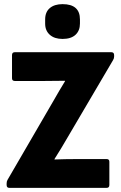

<svg xmlns="http://www.w3.org/2000/svg" viewBox="-20 -907 585 927"><path d="M25 0Q12 0 12 -14V-21Q12 -31 16 -38L238 -420Q252 -445 266 -468.5Q280 -492 294 -515V-517Q268 -517 242 -516.5Q216 -516 190 -516H52Q38 -516 38 -529V-641Q38 -655 52 -655H517Q531 -655 531 -641V-634Q531 -625 526 -617L306 -243Q291 -217 275 -190.5Q259 -164 243 -139V-137Q269 -138 295.5 -138.5Q322 -139 350 -139H495Q508 -139 508 -126V-14Q508 0 495 0ZM282 -719Q243 -719 220.5 -739Q198 -759 198 -793V-813Q198 -849 220.5 -868Q243 -887 282 -887Q366 -887 366 -813V-793Q366 -759 344.5 -739Q323 -719 282 -719Z"/></svg>

Font: Sofia Sans Semi Condensed Black
Style: Regular
Weight: 900
Designer: Botio Nikoltchev, Ani Petrova
Foundry: lettersoup
Version: Version 4.100; ttfautohint (v1.8.4.7-5d5b)